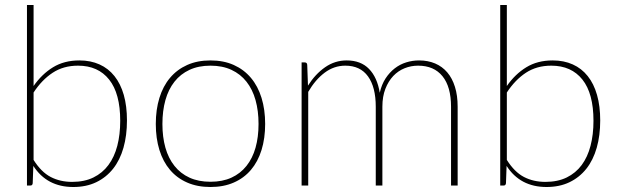

<svg xmlns="http://www.w3.org/2000/svg" viewBox="-20 -743 2482 769"><path d="M114.5 -102.5Q145 -54 183 -34.2Q221 -14.5 269 -14.5Q318 -14.5 354.2 -32.2Q390.5 -50 414.2 -82Q438 -114 449.8 -159Q461.5 -204 461.5 -259Q461.5 -368.5 417.2 -424.2Q373 -480 292.5 -480Q234 -480 190.8 -451.5Q147.5 -423 114.5 -372.5ZM114.5 -398.5Q147.5 -446 192.2 -473.5Q237 -501 298 -501Q343 -501 378.5 -485Q414 -469 438.5 -438.2Q463 -407.5 475.8 -362.8Q488.5 -318 488.5 -260.5Q488.5 -200.5 474.5 -151.2Q460.5 -102 433 -67.2Q405.5 -32.5 365.5 -13.2Q325.5 6 273.5 6Q168 6 113.5 -78.5L111 -9Q110.5 -5.5 108.8 -2.8Q107 0 102 0H88V-723H114.5Z M823 -501Q875.5 -501 916.2 -482.8Q957 -464.5 985 -431.2Q1013 -398 1027.5 -351Q1042 -304 1042 -246.5Q1042 -189 1027.5 -142.2Q1013 -95.5 985 -62.5Q957 -29.5 916.2 -11.8Q875.5 6 823 6Q770.5 6 729.8 -11.8Q689 -29.5 661 -62.5Q633 -95.5 618.5 -142.2Q604 -189 604 -246.5Q604 -304 618.5 -351Q633 -398 661 -431.2Q689 -464.5 729.8 -482.8Q770.5 -501 823 -501ZM823 -15Q871 -15 907 -31.5Q943 -48 967.2 -78.5Q991.5 -109 1003.5 -151.5Q1015.5 -194 1015.5 -246.5Q1015.5 -299 1003.5 -342Q991.5 -385 967.2 -415.8Q943 -446.5 907 -463.2Q871 -480 823 -480Q775 -480 739 -463.2Q703 -446.5 678.8 -415.8Q654.5 -385 642.5 -342Q630.5 -299 630.5 -246.5Q630.5 -194 642.5 -151.5Q654.5 -109 678.8 -78.5Q703 -48 739 -31.5Q775 -15 823 -15Z M1188 0V-493H1200.5Q1210 -493 1210.5 -483L1213.5 -400Q1242.5 -446 1281.8 -473.5Q1321 -501 1368.5 -501Q1425 -501 1458 -467Q1491 -433 1501 -371.5Q1508.5 -404.5 1524.2 -428.8Q1540 -453 1561 -469.2Q1582 -485.5 1607 -493.2Q1632 -501 1658.5 -501Q1694 -501 1722.8 -488.8Q1751.5 -476.5 1771.5 -453Q1791.5 -429.5 1802.2 -395Q1813 -360.5 1813 -315.5V0H1786.5V-315.5Q1786.5 -395.5 1752.2 -437.8Q1718 -480 1654.5 -480Q1626.5 -480 1600.8 -469.8Q1575 -459.5 1555.2 -438.8Q1535.5 -418 1523.5 -387.2Q1511.5 -356.5 1511.5 -315.5V0H1485V-315.5Q1485 -394 1454 -437Q1423 -480 1363 -480Q1318 -480 1280.5 -452Q1243 -424 1214.5 -375V0Z M2010 -102.5Q2040.5 -54 2078.5 -34.2Q2116.5 -14.5 2164.5 -14.5Q2213.5 -14.5 2249.8 -32.2Q2286 -50 2309.8 -82Q2333.5 -114 2345.2 -159Q2357 -204 2357 -259Q2357 -368.5 2312.8 -424.2Q2268.5 -480 2188 -480Q2129.5 -480 2086.2 -451.5Q2043 -423 2010 -372.5ZM2010 -398.5Q2043 -446 2087.8 -473.5Q2132.5 -501 2193.5 -501Q2238.5 -501 2274 -485Q2309.5 -469 2334 -438.2Q2358.5 -407.5 2371.2 -362.8Q2384 -318 2384 -260.5Q2384 -200.5 2370 -151.2Q2356 -102 2328.5 -67.2Q2301 -32.5 2261 -13.2Q2221 6 2169 6Q2063.5 6 2009 -78.5L2006.5 -9Q2006 -5.5 2004.2 -2.8Q2002.5 0 1997.5 0H1983.5V-723H2010Z"/></svg>

Font: Lato 2
Style: Regular
Weight: 200
Designer: Lukasz Dziedzic with Adam Twardoch and Botio Nikoltchev
Foundry: tyPoland Lukasz Dziedzic
Version: Version 2.015; 2015-08-06; http://www.latofonts.com/